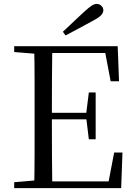

<svg xmlns="http://www.w3.org/2000/svg" viewBox="-20 -965 692 985"><path d="M302.6 -802Q332.1 -829.3 359.7 -855.9Q387.3 -882.5 412.9 -905.7Q436.6 -927 450.2 -935.9Q463.9 -944.8 475.6 -944.8Q490.1 -944.8 500.2 -935Q510.2 -925.2 510.2 -912.4Q510.2 -899.7 498.7 -887Q487.2 -874.4 456.1 -858.2Q421.8 -839.2 386.7 -820.5Q351.6 -801.8 316.3 -783.2ZM52.8 0V-30.1L190.9 -42.1H202.2V0ZM155.3 0Q157.3 -83.6 157.4 -167.7Q157.5 -251.7 157.5 -336.8V-391.1Q157.5 -476.1 157.4 -560.4Q157.3 -644.8 155.3 -728H248.3Q247.1 -645.2 246.6 -559.4Q246.1 -473.5 246.1 -379.9V-357.6Q246.1 -257.3 246.6 -170.7Q247.1 -84.1 248.3 0ZM202.2 0V-34.3H576.6L532.4 -8.9L565.7 -182.5H608.3L601.6 0ZM202.2 -352.7V-386.4H442.5V-352.7ZM435.8 -250.4 422.2 -361.4V-382.4L435.8 -490.8H470.8V-250.4ZM52.8 -698V-728H202.2V-686.9H190.9ZM547.7 -548 514.8 -720.9 559.3 -693H202.2V-728H583.8L590.7 -548Z"/></svg>

Font: Noto Serif HK
Style: Regular
Weight: 200
Designer: Ryoko NISHIZUKA 西塚涼子 (kana & ideographs); Frank Grießhammer (Latin, Greek & Cyrillic); Wenlong ZHANG 张文龙 (bopomofo); San
Foundry: Adobe
Version: Version 2.001;hotconv 1.1.0;makeotfexe 2.6.0